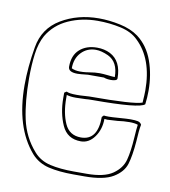

<svg xmlns="http://www.w3.org/2000/svg" viewBox="-66 -577 577 652"><g transform="rotate(10 222.0 -250.5)"><path d="M291 -191 297 -197Q302 -196 314 -196Q325 -196 351 -198Q377 -200 389 -200Q405 -200 414 -198Q423 -196 427 -188Q423 -169 421 -130Q417 -79 408 -50Q399 -21 366.5 -1.5Q334 18 268 18H230Q180 18 144 9.5Q108 1 84 -26Q14 -107 14 -252Q14 -314 26 -384Q37 -451 94 -485Q151 -519 224 -519Q259 -519 297 -511Q335 -503 361 -484Q398 -456 415 -408.5Q432 -361 432 -306Q432 -282 429 -259Q412 -242 251 -242Q235 -242 226 -241L193 -240Q173 -240 161 -244V-233Q161 -182 177 -146Q193 -110 233 -110Q291 -110 291 -191ZM159 -255Q168 -250 193 -250Q209 -250 220 -251Q231 -252 237 -252Q390 -252 419 -263Q421 -291 421 -305Q421 -414 361 -471Q339 -493 301 -501.5Q263 -510 221 -510Q167 -510 121 -489.5Q75 -469 50 -427Q35 -400 30 -362Q25 -324 25 -278Q25 -198 38 -138Q51 -78 91 -33Q113 -8 147.5 0Q182 8 230 8H274Q334 8 363.5 -12.5Q393 -33 401 -63Q409 -93 412 -141Q414 -173 416 -186Q405 -190 387 -190Q367 -190 346 -187Q320 -185 311 -185L301 -186Q301 -150 282 -123.5Q263 -97 235 -97Q188 -97 169.5 -138.5Q151 -180 151 -232V-250Q158 -255 159 -255ZM300 -320Q285 -320 275 -324H220Q193 -321 184 -321Q152 -321 152 -340Q152 -379 175 -399.5Q198 -420 235 -420Q260 -420 280 -410Q321 -389 321 -329Q321 -324 314.5 -322Q308 -320 300 -320ZM162 -336Q174 -330 191 -330Q202 -330 210.5 -331Q219 -332 225 -333Q242 -336 258 -336Q269 -336 287 -334Q303 -332 311 -332Q311 -384 275 -401Q251 -412 232 -412Q202 -412 182 -391Q162 -370 162 -336Z"/></g></svg>

Font: Londrina Outline
Style: Regular
Weight: 400
Designer: Marcelo Magalhaes
Foundry: Marcelo Magalhães
Version: Version 1.002